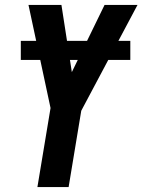

<svg xmlns="http://www.w3.org/2000/svg" viewBox="-20 -755 575 775"><path d="M131 0 184 -319 95 -735H228L270 -464L402 -735H535L308 -308L257 0ZM64 -513V-590H506V-513Z"/></svg>

Font: Iosevka Extrabold
Style: Italic
Weight: 800
Italic angle: -9°
Monospace: yes
Designer: Belleve Invis
Foundry: Belleve Invis
Version: Version 32.5.0; ttfautohint (v1.8.4)